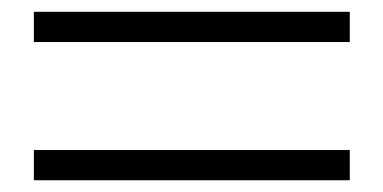

<svg xmlns="http://www.w3.org/2000/svg" viewBox="-20 -526 643 322"><path d="M566.6 -223.7H36.8V-274.4H566.6ZM566.6 -455.5H36.8V-506.2H566.6Z"/></svg>

Font: Noto Serif JP
Style: Regular
Weight: 200
Designer: Ryoko NISHIZUKA 西塚涼子 (kana & ideographs); Frank Grießhammer (Latin, Greek & Cyrillic); Wenlong ZHANG 张文龙 (bopomofo); San
Foundry: Adobe
Version: Version 2.001;hotconv 1.1.0;makeotfexe 2.6.0